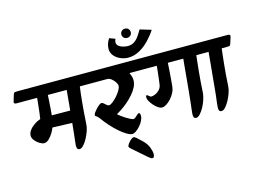

<svg xmlns="http://www.w3.org/2000/svg" viewBox="-204 -1163 2283 1694"><g transform="rotate(-15 937.0 -316.5)"><path d="M-62 -533 -44 -593Q-39 -609 -29 -610.5Q-19 -612 0 -612H629Q657 -612 650 -590L631 -530Q626 -514 615 -512.5Q604 -511 582 -511H537Q533 -484 529 -449Q525 -414 521 -372Q517 -330 513 -280.5Q509 -231 506 -174Q505 -148 493.5 -114Q482 -80 465 -49Q448 -18 429 2.5Q410 23 394 23Q377 23 372 11Q367 -1 368 -19.5Q369 -38 372 -58Q375 -82 379.5 -123.5Q384 -165 389 -217Q368 -218 335.5 -219Q303 -220 269.5 -221Q236 -222 209 -223Q203 -203 186.5 -176Q170 -149 148.5 -128.5Q127 -108 106 -108Q88 -108 64.5 -122Q41 -136 23 -158Q5 -180 5 -202Q5 -227 22.5 -251Q40 -275 67.5 -294Q95 -313 125 -323Q129 -343 133 -379Q137 -415 141 -452Q145 -489 147 -511H-41Q-69 -511 -62 -533ZM232 -328Q273 -328 320 -327.5Q367 -327 400 -327L417 -511H245Q244 -493 242 -461Q240 -429 237.5 -393.5Q235 -358 232 -328Z M527 -533 545 -593Q550 -609 559.5 -610.5Q569 -612 582 -612H1100Q1128 -612 1121 -590L1101 -530Q1096 -514 1085.5 -512.5Q1075 -511 1052 -511H991Q999 -493 1004 -476Q1009 -459 1009 -443Q1009 -410 992.5 -378Q976 -346 949.5 -316Q923 -286 893 -260.5Q863 -235 835.5 -217Q808 -199 790 -189Q799 -180 816.5 -167Q834 -154 854.5 -141Q875 -128 893.5 -119Q912 -110 921 -110Q929 -110 940.5 -120Q952 -130 963 -139.5Q974 -149 979 -149Q985 -149 988 -140Q991 -131 991 -121Q991 -101 979.5 -77.5Q968 -54 949.5 -33Q931 -12 911.5 1.5Q892 15 877 15Q858 15 828 -2.5Q798 -20 764 -49.5Q730 -79 696.5 -116Q663 -153 635 -193Q619 -214 609 -218Q599 -222 599 -233Q599 -241 609 -255Q619 -269 633 -284Q647 -299 661 -309.5Q675 -320 683 -320Q692 -320 702.5 -310.5Q713 -301 723.5 -292Q734 -283 744 -283Q756 -283 777 -299Q798 -315 819 -338.5Q840 -362 854.5 -386.5Q869 -411 869 -427Q869 -443 856 -462.5Q843 -482 824.5 -496.5Q806 -511 789 -511H548Q520 -511 527 -533ZM814 115Q814 103 826.5 86.5Q839 70 854 57.5Q869 45 877 45Q888 45 904 59Q920 73 949 101Q985 136 998.5 172.5Q1012 209 1012 233Q1012 267 992 267Q981 267 957.5 246.5Q934 226 904 200Q887 184 866 166.5Q845 149 829.5 134.5Q814 120 814 115Z M950 -835Q950 -835 945.5 -825.5Q941 -816 941 -804Q941 -783 958.5 -769.5Q976 -756 999.5 -750.5Q1023 -745 1040 -745Q1073 -745 1097.5 -761Q1122 -777 1140.5 -803.5Q1159 -830 1176 -860L1279 -829Q1250 -784 1209.5 -741.5Q1169 -699 1120 -672Q1071 -645 1017 -645Q982 -645 947.5 -659.5Q913 -674 890.5 -700.5Q868 -727 867 -762Q867 -786 874 -807.5Q881 -829 889 -842Q897 -855 897 -855ZM1009 -858Q1009 -876 1021.5 -888Q1034 -900 1052 -900Q1072 -900 1083.5 -887.5Q1095 -875 1095 -858Q1095 -840 1082.5 -828Q1070 -816 1052 -816Q1032 -816 1020.5 -828.5Q1009 -841 1009 -858Z M998 -533 1016 -593Q1021 -609 1030.5 -610.5Q1040 -612 1053 -612H1695Q1723 -612 1716 -590L1697 -530Q1692 -514 1681.5 -512.5Q1671 -511 1648 -511H1601Q1598 -484 1594 -449Q1590 -414 1586 -372Q1582 -330 1578 -280.5Q1574 -231 1571 -174Q1569 -148 1558 -114Q1547 -80 1530 -49Q1513 -18 1494 2.5Q1475 23 1458 23Q1442 23 1437 11Q1432 -1 1433 -19.5Q1434 -38 1437 -58Q1440 -81 1444.5 -122Q1449 -163 1454 -214Q1459 -265 1464 -319Q1469 -373 1473.5 -423Q1478 -473 1482 -511H1341Q1340 -486 1337 -446.5Q1334 -407 1331 -367.5Q1328 -328 1325 -301Q1322 -270 1307.5 -242Q1293 -214 1272 -191.5Q1251 -169 1229.5 -156Q1208 -143 1193 -143Q1174 -143 1154 -157Q1134 -171 1116.5 -191Q1099 -211 1088.5 -230.5Q1078 -250 1078 -262Q1078 -269 1079 -276Q1080 -283 1086 -283Q1093 -283 1104 -272Q1115 -261 1124 -261Q1138 -261 1159 -269.5Q1180 -278 1198.5 -297Q1217 -316 1221 -345Q1224 -364 1227.5 -395Q1231 -426 1234.5 -457.5Q1238 -489 1240 -511H1019Q991 -511 998 -533Z M1594 -533 1612 -593Q1617 -609 1626 -610.5Q1635 -612 1648 -612H1914Q1942 -612 1935 -590L1916 -530Q1911 -514 1900 -512.5Q1889 -511 1867 -511H1833Q1829 -484 1825.5 -449Q1822 -414 1817.5 -372Q1813 -330 1809 -280.5Q1805 -231 1802 -174Q1801 -148 1789.5 -114Q1778 -80 1761 -49Q1744 -18 1725.5 2.5Q1707 23 1690 23Q1673 23 1668 11Q1663 -1 1664.5 -19.5Q1666 -38 1668 -58Q1672 -81 1676 -122Q1680 -163 1685 -214Q1690 -265 1695 -319Q1700 -373 1705 -423Q1710 -473 1713 -511H1614Q1587 -511 1594 -533Z"/></g></svg>

Font: Alkatra Medium
Style: Regular
Weight: 500
Designer: Suman Bhandary
Version: Version 1.100;gftools[0.9.22]